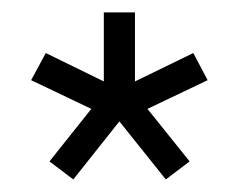

<svg xmlns="http://www.w3.org/2000/svg" viewBox="-20 -783 382 307"><path d="M146 -763.2H195.8V-652.8L289.1 -698.2L312 -654.8L215.8 -608.9L283.2 -524.9L245.1 -496.1L170.9 -588.9L97.2 -496.1L59.1 -524.9L126 -608.9L29.8 -654.8L53.2 -698.2L146 -652.8Z"/></svg>

Font: Arcon-Regular
Style: Regular
Weight: 400
Designer: M. Zarth
Foundry: martin zarth - visuelle & digitale kommunikation
Version: Version 1.131;PS 001.131;hotconv 1.0.70;makeotf.lib2.5.58329